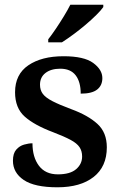

<svg xmlns="http://www.w3.org/2000/svg" viewBox="-20 -786 516 816"><path d="M224 10Q127 10 81 -21Q35 -52 35 -103Q35 -134 49 -150Q63 -166 82.5 -171.5Q102 -177 118 -177Q118 -118 145.5 -81.5Q173 -45 226 -45Q278 -45 303.5 -67Q329 -89 329 -121Q329 -144 318 -160.5Q307 -177 280 -191.5Q253 -206 206 -224Q126 -254 85 -290.5Q44 -327 44 -394Q44 -470 100.5 -508.5Q157 -547 250 -547Q337 -547 376 -518.5Q415 -490 415 -454Q415 -423 393 -405.5Q371 -388 323 -388Q323 -438 301.5 -466Q280 -494 236 -494Q197 -494 173.5 -476Q150 -458 150 -426Q150 -403 162 -387Q174 -371 203 -356Q232 -341 283 -322Q354 -296 394 -259.5Q434 -223 434 -160Q434 -78 378 -34Q322 10 224 10ZM185 -619Q200 -638 217.5 -664Q235 -690 251.5 -717Q268 -744 279 -766H419V-756Q410 -743 390 -723Q370 -703 344 -681Q318 -659 291.5 -639.5Q265 -620 243 -606H185Z"/></svg>

Font: Noto Naskh Arabic UI Semi
Style: Bold
Weight: 700
Designer: Monotype Design Team, David Williams, Mohamad Dakak and Nizar Qandah
Foundry: Monotype Imaging Inc.
Version: Version 2.014; ttfautohint (v1.8.4.7-5d5b)